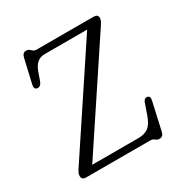

<svg xmlns="http://www.w3.org/2000/svg" viewBox="-173 -848 939 992"><g transform="rotate(-30 297.0 -352.0)"><path d="M525 -644 125 -41H401.5Q436 -41 459 -57Q482 -73 498 -117.5L522 -186.5Q530 -205.5 546.5 -202.5Q564.5 -199.5 558.5 -174.5L521.5 -9Q515.5 17 494.5 17Q481.5 17 471.5 8.5Q461.5 0 447 0H64.5Q39.5 0 39.5 -23.5Q39.5 -34 44 -42.5Q48.5 -51 54 -59.5L451.5 -659H197Q148 -659 126 -602L106.5 -547.5Q96.5 -522 76.5 -525.5Q58 -528.5 63.5 -553.5L96.5 -697Q102.5 -722.5 123 -722.5Q138 -722.5 148 -711.2Q158 -700 174 -700H513Q539 -700 539 -678.5Q539 -665.5 525 -644Z"/></g></svg>

Font: Fraunces 72pt SuperSoft Light
Style: Regular
Weight: 300
Version: Version 1.000;[0bf87f6ff]